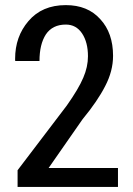

<svg xmlns="http://www.w3.org/2000/svg" viewBox="-20 -742 528 762"><path d="M448.2 0Q348.6 0 49.8 0Q49.8 -16.6 49.8 -66.4Q98.6 -129.9 245.1 -323.2Q292 -389.6 310.5 -433.6Q329.1 -476.6 329.1 -518.6Q329.1 -574.2 305.7 -609.4Q282.2 -644.5 241.2 -644.5Q188.5 -644.5 162.1 -605.5Q136.7 -566.4 136.7 -500Q104.5 -500 41 -500Q41 -500 40 -502Q40 -504.9 40 -508.8Q40 -596.7 92.8 -658.2Q146.5 -721.7 241.2 -721.7Q328.1 -721.7 377.9 -666Q428.7 -611.3 428.7 -520.5Q428.7 -460 397.5 -400.4Q367.2 -340.8 307.6 -268.6Q262.7 -204.1 172.9 -75.2Q242.2 -75.2 448.2 -75.2Q448.2 -56.6 448.2 0Z"/></svg>

Font: Noto Sans Hebrew DECATHLON 
Style: Regular
Weight: 400
Designer: Monotype Design team
Version: Version 1.03 uh